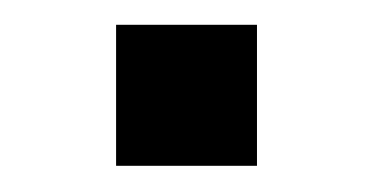

<svg xmlns="http://www.w3.org/2000/svg" viewBox="-20 -334 288 151"><path d="M71.3 -203.6V-314.5H182.1V-203.6Z"/></svg>

Font: Kay Pho Du SemiBold
Style: Regular
Weight: 600
Designer: Victor Gaultney, Khu Oo Reh
Foundry: SIL International
Version: Version 3.000